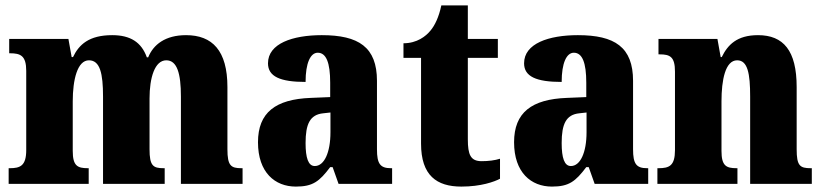

<svg xmlns="http://www.w3.org/2000/svg" viewBox="-20 -680 3043 710"><path d="M12 0H308V-58H305C266 -58 249 -67 249 -122V-305C249 -385 266 -457 309 -457C350 -457 361 -408 361 -323V0H589V-58H585C546 -58 533 -67 533 -128V-316C533 -392 552 -457 595 -457C635 -457 649 -408 649 -323V0H877V-58H873C834 -58 821 -67 821 -128V-358C821 -493 765 -550 668 -550C591 -550 547 -515 528 -468H523C503 -524 462 -550 395 -550C309 -550 272 -515 250 -469H245L233 -536H14V-483H17C56 -483 77 -474 77 -418V-125C77 -67 55 -58 16 -58H12Z M1074 10C1137 10 1161 -9 1201 -62H1210L1232 0H1430V-58H1426C1386 -58 1374 -74 1374 -128V-381C1374 -506 1306 -550 1170 -550C1062 -550 971 -519 971 -446C971 -397 1016 -377 1110 -377C1110 -447 1128 -485 1155 -485C1186 -485 1201 -449 1201 -374V-321L1129 -318C999 -313 934 -264 934 -154C934 -42 997 10 1074 10ZM1144 -66C1120 -66 1110 -96 1110 -151C1110 -221 1126 -256 1175 -261L1202 -264V-191C1202 -116 1179 -66 1144 -66Z M1686 10C1759 10 1808 -8 1829 -19V-93C1810 -87 1786 -84 1761 -84C1720 -84 1710 -108 1710 -165V-466H1821V-536H1710V-660H1612C1603 -617 1588 -586 1572 -567C1555 -546 1522 -520 1472 -520V-466H1537V-149C1537 -31 1595 10 1686 10Z M2021 10C2084 10 2108 -9 2148 -62H2157L2179 0H2377V-58H2373C2333 -58 2321 -74 2321 -128V-381C2321 -506 2253 -550 2117 -550C2009 -550 1918 -519 1918 -446C1918 -397 1963 -377 2057 -377C2057 -447 2075 -485 2102 -485C2133 -485 2148 -449 2148 -374V-321L2076 -318C1946 -313 1881 -264 1881 -154C1881 -42 1944 10 2021 10ZM2091 -66C2067 -66 2057 -96 2057 -151C2057 -221 2073 -256 2122 -261L2149 -264V-191C2149 -116 2126 -66 2091 -66Z M2411 0H2707V-58H2704C2665 -58 2648 -67 2648 -122V-305C2648 -384 2662 -457 2706 -457C2745 -457 2754 -408 2754 -323V0H2982V-58H2978C2938 -58 2926 -67 2926 -128V-358C2926 -493 2877 -550 2783 -550C2705 -550 2671 -514 2649 -469H2645L2633 -536H2415V-479H2419C2458 -479 2476 -470 2476 -415V-125C2476 -67 2455 -58 2415 -58H2411Z"/></svg>

Font: Noto Serif Armenian Condensed Black
Style: Regular
Weight: 900
Width: 3
Designer: Monotype Design Team
Foundry: Monotype Imaging Inc.
Version: Version 2.008